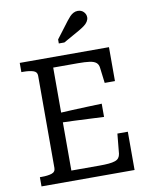

<svg xmlns="http://www.w3.org/2000/svg" viewBox="-100 -1015 845 1087"><g transform="rotate(-10 322.5 -471.5)"><path d="M584 -220V0H49V-53H60Q94 -53 116.5 -60Q139 -67 139 -90V-621Q139 -643 116.5 -650Q94 -657 60 -657H49V-710H562V-515H503L492 -604Q490 -623 477.5 -633.5Q465 -644 439.5 -647.5Q414 -651 374 -651H231V-59H394Q424 -59 446 -61Q468 -63 482.5 -68Q497 -73 504 -82.5Q511 -92 513 -106L524 -220ZM208 -391Q252 -394 295 -395.5Q338 -397 381 -399Q424 -401 466 -402V-326Q424 -328 381 -330Q338 -332 295 -334Q252 -336 208 -337ZM358 -898 286 -803V-780H318L412 -833Q429 -843 442 -852.5Q455 -862 462.5 -874Q470 -886 470 -898Q470 -916 457 -929.5Q444 -943 423 -943Q410 -943 398.5 -937Q387 -931 377.5 -921Q368 -911 358 -898Z"/></g></svg>

Font: Roboto Serif 20pt SemiCondensed
Style: Regular
Weight: 400
Width: 4
Version: Version 1.008